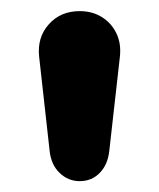

<svg xmlns="http://www.w3.org/2000/svg" viewBox="-20 -734 293 354"><path d="M127 -400Q105.8 -400 90 -415.1Q74.2 -430.2 71.5 -455.8L52.2 -629Q48.2 -664.8 69.9 -689.1Q91.5 -713.5 127 -713.5Q150.2 -713.5 168 -702.4Q185.8 -691.2 194.8 -672.2Q203.8 -653.2 201 -629L181.5 -455.8Q178.8 -430.5 163.9 -415.2Q149 -400 127 -400Z"/></svg>

Font: Nunito ExtraLight
Style: Regular
Weight: 200
Designer: Vernon Adams
Foundry: Vernon Adams
Version: Version 3.602;April 4, 2023;FontCreator 14.0.0.2856 64-bit